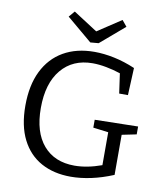

<svg xmlns="http://www.w3.org/2000/svg" viewBox="-97 -991 933 1080"><g transform="rotate(10 369.0 -451.5)"><path d="M380 8Q283 8 211 -31.5Q139 -71 99.5 -149Q60 -227 60 -342Q60 -458 100 -539.5Q140 -621 214.5 -664Q289 -707 391 -707Q445 -707 504.5 -694.5Q564 -682 625 -656L618 -500H568L552 -613Q513 -626 471 -634Q429 -642 392 -642Q279 -642 213.5 -563.5Q148 -485 148 -344Q148 -206 212 -131.5Q276 -57 390 -57Q462 -57 545 -87V-275L458 -286V-331L705 -336V-291L622 -274V-45Q557 -18 496 -5Q435 8 380 8ZM515 -911 543 -877 405 -759 358 -755 213 -877 242 -911 380 -822Z"/></g></svg>

Font: Bitter
Style: Regular
Weight: 400
Designer: Sol Matas, and Bitter project Authors
Foundry: Sol Matas
Version: Version 2.001